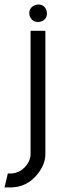

<svg xmlns="http://www.w3.org/2000/svg" viewBox="-61 -647 269 849"><path d="M74.2 -510.7H139.6V36.1Q139.6 81.1 101.6 127Q55.7 180.7 -11.7 181.6H-41L-26.4 120.1H-10.7Q34.2 117.2 61.5 76.2Q74.2 54.7 74.2 36.1ZM68.4 -587.9Q68.4 -614.3 93.8 -624Q101.6 -627 108.4 -627Q133.8 -627 143.6 -603.5Q146.5 -595.7 146.5 -587.9Q146.5 -561.5 122.1 -552.7Q115.2 -549.8 108.4 -549.8Q81.1 -549.8 71.3 -574.2Q68.4 -581.1 68.4 -587.9Z"/></svg>

Font: Post No Bills Colombo Medium
Style: Regular
Weight: 500
Designer: Kosala Senevirathne, Siva Puranthara, Lasantha Premarathna, Tharique Azeez
Foundry: Mooniak
Version: Version 1.220 ; ttfautohint (v1.6)